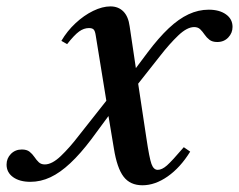

<svg xmlns="http://www.w3.org/2000/svg" viewBox="-86 -554 728 585"><path d="M348 10.5Q310.5 10.5 290.5 -15.8Q270.5 -42 261 -101.5L244.5 -200.5L192.5 -130Q159 -85.5 128.2 -56.8Q97.5 -28 67.8 -14Q38 0 6.5 0Q-26 0 -46 -14.2Q-66 -28.5 -66 -52.5Q-66 -71.5 -52.8 -85Q-39.5 -98.5 -19.5 -98.5Q-4.5 -98.5 4 -91.8Q12.5 -85 18.8 -75.8Q25 -66.5 32 -59.8Q39 -53 50.5 -53Q72.5 -53 99.2 -78.5Q126 -104 153.5 -140L238 -247L205.5 -447Q203.5 -460 199.2 -464.2Q195 -468.5 185 -468.5Q169.5 -468.5 155 -458Q140.5 -447.5 118.5 -419.5L101 -429.5Q118.5 -459.5 144 -483.2Q169.5 -507 197.8 -520.8Q226 -534.5 250.5 -534.5Q274.5 -534.5 289.8 -519.2Q305 -504 309 -474L328 -346.5L364 -394.5Q397.5 -439 428 -467.8Q458.5 -496.5 488.5 -510.5Q518.5 -524.5 550 -524.5Q582.5 -524.5 602.5 -510.2Q622.5 -496 622.5 -472Q622.5 -453.5 609.5 -439.8Q596.5 -426 576 -426Q561 -426 552.2 -432.8Q543.5 -439.5 537.2 -448.8Q531 -458 524 -464.8Q517 -471.5 505.5 -471.5Q484 -471.5 457.2 -446Q430.5 -420.5 402.5 -384.5L335 -299L360 -133.5Q369 -72.5 375.5 -54.5Q382 -36.5 394.5 -36.5Q407.5 -36.5 422.8 -50Q438 -63.5 474 -105.5L493.5 -92Q463.5 -43.5 425 -16.5Q386.5 10.5 348 10.5Z"/></svg>

Font: Libre Caslon Text
Style: Italic
Weight: 400
Italic angle: -22.583°
Designer: Pablo Impallari, Rodrigo Fuenzalida, Katja Schimmel
Foundry: Pablo Impallari, Rodrigo Fuenzalida
Version: Version 2.000